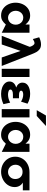

<svg xmlns="http://www.w3.org/2000/svg" viewBox="1340 -2210 882 3603"><g transform="rotate(90 1781.5 -409.0)"><path d="M313 -404Q351 -404 381 -384.5Q411 -365 427.5 -332.5Q444 -300 444 -262Q444 -224 427.5 -191Q411 -158 381 -138Q351 -118 313 -118Q276 -118 246 -138Q216 -158 199.5 -190.5Q183 -223 183 -260Q183 -320 219 -362Q255 -404 313 -404ZM595 -521H441V-445Q406 -490 365.5 -511.5Q325 -533 271 -533Q198 -533 143.5 -495Q89 -457 60 -394.5Q31 -332 31 -260Q31 -189 60 -126.5Q89 -64 143.5 -26Q198 12 271 12Q326 12 363 -9.5Q400 -31 441 -77L595 0Z M652 0H815L936 -354L1059 0H1218L1001 -554Q977 -615 957 -651Q937 -687 902.5 -712Q868 -737 814 -737Q751 -737 680 -703L713 -584Q735 -598 754 -606.5Q773 -615 792 -615Q807 -615 821.5 -599Q836 -583 846.5 -561Q857 -539 859 -524V-523Z M1425 -521H1271V0H1425Z M1754 -118Q1789 -118 1824.5 -126.5Q1860 -135 1907 -158L1935 -32Q1841 12 1741 12Q1679 12 1626.5 -7Q1574 -26 1542 -62Q1510 -98 1510 -146Q1510 -191 1539.5 -224Q1569 -257 1623 -271Q1578 -288 1554.5 -318.5Q1531 -349 1531 -389Q1531 -459 1591 -496Q1651 -533 1742 -533Q1842 -533 1926 -484L1888 -362Q1822 -403 1755 -403Q1723 -403 1702.5 -393Q1682 -383 1682 -365Q1682 -324 1773 -324H1824V-210H1757Q1707 -210 1684 -197Q1661 -184 1661 -163Q1661 -139 1692 -128.5Q1723 -118 1754 -118Z M2183 -521H2029V0H2183ZM2048 -657H2157L2345 -830H2148Z M2549 -404Q2587 -404 2617 -384.5Q2647 -365 2663.5 -332.5Q2680 -300 2680 -262Q2680 -224 2663.5 -191Q2647 -158 2617 -138Q2587 -118 2549 -118Q2512 -118 2482 -138Q2452 -158 2435.5 -190.5Q2419 -223 2419 -260Q2419 -320 2455 -362Q2491 -404 2549 -404ZM2831 -521H2677V-445Q2642 -490 2601.5 -511.5Q2561 -533 2507 -533Q2434 -533 2379.5 -495Q2325 -457 2296 -394.5Q2267 -332 2267 -260Q2267 -189 2296 -126.5Q2325 -64 2379.5 -26Q2434 12 2507 12Q2562 12 2599 -9.5Q2636 -31 2677 -77L2831 0Z M3491 -244Q3491 -170 3450.5 -111.5Q3410 -53 3344 -20.5Q3278 12 3205 12Q3123 12 3058.5 -23.5Q2994 -59 2957.5 -120Q2921 -181 2921 -254Q2921 -327 2957.5 -388Q2994 -449 3060.5 -485Q3127 -521 3213 -521H3552V-396H3407Q3447 -372 3469 -332.5Q3491 -293 3491 -244ZM3340 -254Q3340 -315 3303.5 -353Q3267 -391 3206 -391Q3145 -391 3108.5 -353Q3072 -315 3072 -256Q3072 -220 3089 -188.5Q3106 -157 3137 -137.5Q3168 -118 3206 -118Q3264 -118 3302 -157.5Q3340 -197 3340 -254Z"/></g></svg>

Font: Geom
Style: Bold
Weight: 700
Version: Version 1.102